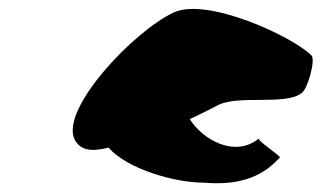

<svg xmlns="http://www.w3.org/2000/svg" viewBox="-20 -719 737 432"><path d="M147 -407C160 -378 191 -378 224 -387C266 -339 372 -308 439 -308C509 -302 566 -316 609 -364C618 -364 563 -399 562 -407C507 -363 435 -406 407 -451C435 -464 462 -478 466 -480C511 -508 623 -480 659 -510C673 -520 690 -584 681 -594C640 -636 447 -726 371 -691C281 -649 118 -477 147 -407Z"/></svg>

Font: Ampere
Style: ExtIta
Weight: 400
Version: Version 1